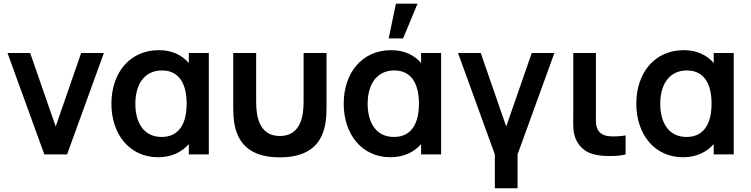

<svg xmlns="http://www.w3.org/2000/svg" viewBox="-20 -822 3996 1022"><path d="M337 0 533 -540H412L276.5 -148.5L140.5 -540H20L216 0Z M985 -486.5C948 -530 893.5 -555 825.5 -555C670.5 -555 573 -434 573 -270C573 -108 669 15 822 15C890 15 947 -11 985 -55V0H1091.5V-540H985ZM840.5 -93C743 -93 700.5 -172 700.5 -269.5C700.5 -378 752.5 -447 842 -447C934 -447 973.5 -375.5 973.5 -270C973.5 -165.5 934 -93 840.5 -93Z M1221.5 -247C1221.5 -146 1237.5 15.5 1469.5 15.5C1701.5 15.5 1718 -146 1718 -247V-540H1596V-280C1596 -213.5 1585 -98 1469.5 -98C1354.5 -98 1343.5 -213.5 1343.5 -280V-540H1221.5Z M2087.5 -802.5 2049 -617.5H2125.5L2202.5 -802.5ZM2221.5 -486.5C2184.5 -530 2130 -555 2062 -555C1907 -555 1809.5 -434 1809.5 -270C1809.5 -108 1905.5 15 2058.5 15C2126.5 15 2183.5 -11 2221.5 -55V0H2328V-540H2221.5ZM2077 -93C1979.5 -93 1937 -172 1937 -269.5C1937 -378 1989 -447 2078.5 -447C2170.5 -447 2210 -375.5 2210 -270C2210 -165.5 2170.5 -93 2077 -93Z M2735 180V0L2931 -540H2810.5L2674.5 -148.5L2539 -540H2418L2614 0V180Z M3162.5 4C3201 10.5 3270 11 3310 0V-101C3281.5 -96.5 3248.5 -94.5 3222 -97C3199 -99 3176 -108 3163 -130C3149.5 -152.5 3152 -183 3152 -227.5V-540H3031.5V-220.5C3031.5 -152 3026.5 -109 3054 -64C3083 -17 3123 -2.5 3162.5 4Z M3779 -486.5C3742 -530 3687.5 -555 3619.5 -555C3464.5 -555 3367 -434 3367 -270C3367 -108 3463 15 3616 15C3684 15 3741 -11 3779 -55V0H3885.5V-540H3779ZM3634.5 -93C3537 -93 3494.5 -172 3494.5 -269.5C3494.5 -378 3546.5 -447 3636 -447C3728 -447 3767.5 -375.5 3767.5 -270C3767.5 -165.5 3728 -93 3634.5 -93Z"/></svg>

Font: Hauora
Style: Bold
Weight: 700
Designer: Wayne Shih
Foundry: WCYS
Version: Version 1.001;hotconv 1.0.109;makeotfexe 2.5.65596